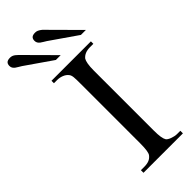

<svg xmlns="http://www.w3.org/2000/svg" viewBox="-358 -936 977 977"><g transform="rotate(-45 130.0 -447.5)"><path d="M24.9 0V-18.6H48.8Q69.3 -18.6 83.5 -24.2Q97.7 -29.8 107.4 -42.5Q119.1 -56.2 119.1 -117.7V-545.4Q119.1 -562.5 118.9 -574.5Q118.7 -586.4 117.7 -595Q116.7 -603.5 114.5 -609.4Q112.3 -615.2 108.4 -619.6Q99.1 -631.3 82.5 -637.9Q65.9 -644.5 48.8 -644.5H24.9V-662.1H308.6V-644.5H284.7Q245.6 -644.5 226.1 -620.6Q220.7 -612.3 217.3 -593.8Q213.9 -575.2 213.9 -545.4V-117.7Q213.9 -85.4 216.8 -67.9Q219.7 -50.3 225.1 -41.5Q227.5 -37.6 233.9 -33.4Q240.2 -29.3 248.8 -26.1Q257.3 -22.9 266.6 -20.8Q275.9 -18.6 284.7 -18.6H308.6V0ZM115.7 -721.2 -28.8 -821.3Q-36.1 -826.2 -44.2 -830.6Q-52.2 -835 -58.6 -839.8Q-64.9 -844.7 -69.1 -851.1Q-73.2 -857.4 -73.2 -867.2Q-73.2 -880.4 -65.7 -887.5Q-58.1 -894.5 -41 -894.5Q-25.4 -894.5 -12.2 -883.5Q1 -872.6 11.7 -860.8L150.4 -721.2ZM295.9 -721.2 151.4 -821.3Q144 -826.2 136.2 -830.6Q128.4 -835 122.1 -839.8Q115.7 -844.7 111.6 -851.1Q107.4 -857.4 107.4 -867.2Q107.4 -880.4 114.7 -887.5Q122.1 -894.5 139.2 -894.5Q147.9 -894.5 155 -891.4Q162.1 -888.2 168.7 -883.5Q175.3 -878.9 181.2 -872.8Q187 -866.7 192.9 -860.8L331.5 -721.2Z"/></g></svg>

Font: Doulos SIL Compact
Style: Regular
Weight: 400
Designer: Walt Agee, Victor Gaultney, Peter Martin, Debbi Hosken
Foundry: SIL International
Version: Version 4.110; 2011; Maintenance release ; LnSpcTght